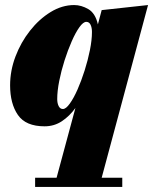

<svg xmlns="http://www.w3.org/2000/svg" viewBox="-20 -490 606 760"><path d="M464 213.5V250H119V213.5H204L278.5 -62.5Q255.5 -30.5 225 -10.2Q194.5 10 156.5 10Q82 10 51 -34.8Q20 -79.5 20 -152.5Q20 -210 41.2 -266.2Q62.5 -322.5 98.8 -368.5Q135 -414.5 180.2 -442.2Q225.5 -470 273.5 -470Q302 -470 329.8 -453.8Q357.5 -437.5 367.5 -393.5L382.5 -450L566 -470L382.5 213.5ZM344 -363.5Q344 -380.5 338.5 -392Q333 -403.5 321.5 -403.5Q309.5 -403.5 294.2 -382.2Q279 -361 263.8 -326.2Q248.5 -291.5 235.5 -250.8Q222.5 -210 214.5 -169.8Q206.5 -129.5 206.5 -98Q206.5 -81.5 212.2 -70Q218 -58.5 229 -58.5Q241 -58.5 256.2 -79.8Q271.5 -101 286.8 -135.5Q302 -170 315 -211Q328 -252 336 -292Q344 -332 344 -363.5Z"/></svg>

Font: Bodoni* 06pt Fatface
Style: Italic
Weight: 900
Italic angle: -13°
Version: Version 2.3